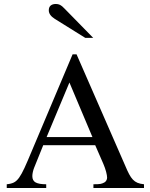

<svg xmlns="http://www.w3.org/2000/svg" viewBox="-20 -948 758 968"><path d="M410 -757 256 -853Q226 -872 226 -896Q226 -912 235.5 -920Q245 -928 262 -928Q273 -928 282.5 -923.5Q292 -919 305 -905L450 -757ZM451 0V-19Q478 -19 487.5 -21Q497 -23 506 -28Q512 -31 516 -38Q520 -45 520 -52Q520 -63 515 -82Q510 -101 501 -122L460 -216H198L152 -102Q148 -92 145.5 -80.5Q143 -69 143 -60Q143 -37 160 -28Q177 -19 213 -19V0H14V-19Q36 -21 50 -28Q64 -35 76.5 -52.5Q89 -70 103.5 -101.5Q118 -133 140 -186L346 -674H366L612 -111Q622 -87 631 -70Q640 -53 650 -42.5Q660 -32 673 -26.5Q686 -21 706 -19V0ZM330 -532 215 -257H446Z"/></svg>

Font: STIXGeneralUnicodeRegular
Style: Regular
Weight: 400
Designer: MicroPress Inc., with final additions and corrections provided by Coen Hoffman, Elsevier (retired)
Version: Version 1.1.0